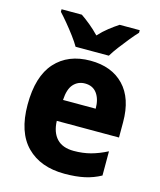

<svg xmlns="http://www.w3.org/2000/svg" viewBox="-115 -849 784 942"><g transform="rotate(15 276.5 -378.0)"><path d="M283 -559Q391 -559 453 -494.5Q515 -430 515 -309V-231H199Q201 -173 230.5 -141.5Q260 -110 317 -110Q363 -110 402.5 -120.5Q442 -131 485 -153V-30Q447 -9 403.5 0.5Q360 10 302 10Q180 10 110 -60.5Q40 -131 40 -271Q40 -415 105 -487Q170 -559 283 -559ZM286 -444Q251 -444 228 -419Q205 -394 202 -338H368Q368 -386 347 -415Q326 -444 286 -444ZM194 -606Q182 -627 161.5 -654.5Q141 -682 119 -708.5Q97 -735 80 -753V-766H183Q205 -751 229.5 -731Q254 -711 278 -686Q302 -712 327 -731.5Q352 -751 375 -766H477V-753Q460 -735 438.5 -708.5Q417 -682 396.5 -655Q376 -628 363 -606Z"/></g></svg>

Font: Noto Sans Malayalam SemiCondensed ExtraBold
Style: Regular
Weight: 800
Width: 4
Designer: Jelle Bosma - Monotype Design Team
Foundry: Monotype Imaging Inc.
Version: Version 2.104; ttfautohint (v1.8.4.7-5d5b)